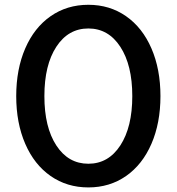

<svg xmlns="http://www.w3.org/2000/svg" viewBox="-20 -784 752 818"><path d="M87.5 -171.4Q49.1 -260 49.1 -374.5Q49.1 -489.1 87.5 -577.7Q125.9 -666.4 195.7 -715Q265.5 -763.6 356.4 -763.6Q447.3 -763.6 517 -715Q586.8 -666.4 625.2 -577.7Q663.6 -489.1 663.6 -374.5Q663.6 -260 625.2 -171.4Q586.8 -82.7 517 -34.1Q447.3 14.5 356.4 14.5Q265.5 14.5 195.7 -34.1Q125.9 -82.7 87.5 -171.4ZM220 -584.8Q169.1 -506.8 169.1 -374.5Q169.1 -242.3 220 -164.3Q270.9 -86.4 356.4 -86.4Q441.8 -86.4 492.7 -164.5Q543.6 -242.7 543.6 -374.5Q543.6 -506.4 492.7 -584.5Q441.8 -662.7 356.4 -662.7Q270.9 -662.7 220 -584.8Z"/></svg>

Font: Spartan MB SemBd
Style: Regular
Weight: 600
Designer: Matt Bailey, Mirko Velimirovic
Foundry: Matt Bailey
Version: Version 1.005